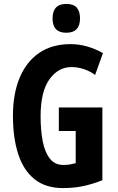

<svg xmlns="http://www.w3.org/2000/svg" viewBox="-20 -1015 603 979"><path d="M280 -467H502V-96Q451 -76 404 -66Q357 -56 301 -56Q213 -56 156.5 -101Q100 -146 73 -229Q46 -312 46 -425Q46 -536 80 -618Q114 -700 179.5 -745Q245 -790 340 -790Q384 -790 426.5 -777.5Q469 -765 505 -744L465 -633Q439 -652 408 -662.5Q377 -673 344 -673Q277 -673 232 -610.5Q187 -548 187 -421Q187 -350 198 -294Q209 -238 234.5 -206Q260 -174 302 -174Q325 -174 337 -176.5Q349 -179 366 -183V-347H280ZM318 -995Q355 -995 371.5 -976Q388 -957 388 -921Q388 -848 318 -848Q248 -848 248 -921Q248 -995 318 -995Z"/></svg>

Font: Noto Sans Malayalam UI ExtraCondensed
Style: Bold
Weight: 700
Width: 2
Designer: Jelle Bosma - Monotype Design Team
Foundry: Monotype Imaging Inc.
Version: Version 2.104; ttfautohint (v1.8.4.7-5d5b)